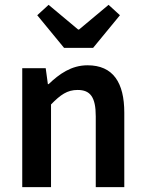

<svg xmlns="http://www.w3.org/2000/svg" viewBox="-20 -774 601 794"><path d="M72 0H191V-342C230 -382 258 -402 301 -402C353 -402 376 -373 376 -293V0H494V-308C494 -432 448 -504 342 -504C275 -504 225 -468 181 -426H178L169 -492H72ZM245 -576H365L476 -711L429 -754L307 -652H303L181 -754L134 -711Z"/></svg>

Font: Source Sans Pro Semibold
Style: Regular
Weight: 600
Designer: Paul D. Hunt
Foundry: Adobe Systems Incorporated
Version: Version 3.006;hotconv 1.0.111;makeotfexe 2.5.65597